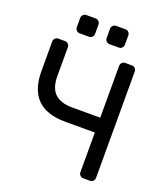

<svg xmlns="http://www.w3.org/2000/svg" viewBox="-157 -988 946 1095"><g transform="rotate(20 316.0 -440.5)"><path d="M233 -770H176Q165 -770 157 -778Q149 -786 149 -797V-854Q149 -865 157 -873Q165 -881 176 -881H233Q244 -881 252 -873Q260 -865 260 -854V-797Q260 -786 252 -778Q244 -770 233 -770ZM414 -770H357Q346 -770 338 -778Q330 -786 330 -797V-854Q330 -865 338 -873Q346 -881 357 -881H414Q425 -881 433 -873Q441 -865 441 -854V-797Q441 -786 433 -778Q425 -770 414 -770ZM280 -358H451V-673Q451 -684 459 -692Q467 -700 478 -700H519Q530 -700 538 -692Q546 -684 546 -673V-27Q546 -16 538 -8Q530 0 519 0H478Q467 0 459 -8Q451 -16 451 -27V-268H271Q45 -268 45 -493V-673Q45 -684 53 -692Q61 -700 72 -700H113Q124 -700 132 -692Q140 -684 140 -673V-498Q140 -425 175.5 -391.5Q211 -358 280 -358Z"/></g></svg>

Font: Contemporary
Style: Regular
Weight: 400
Designer: Victor Tran
Foundry: Victor Tran
Version: Version 1.100